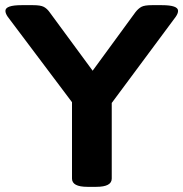

<svg xmlns="http://www.w3.org/2000/svg" viewBox="-20 -722 710 744"><path d="M319 2Q259 2 259 -30V-326L10 -657Q1 -670 1 -680Q1 -702 64 -702H108Q137 -702 149.5 -695.5Q162 -689 172 -675L339 -448L505 -675Q516 -689 528 -695.5Q540 -702 569 -702H607Q670 -702 670 -680Q670 -670 661 -657L413 -323V-30Q413 2 353 2Z"/></svg>

Font: Asap Expanded
Style: Bold
Weight: 700
Width: 7
Designer: Pablo Cosgaya
Foundry: Omnibus-Type
Version: Version 3.001; ttfautohint (v1.8.4.7-5d5b)